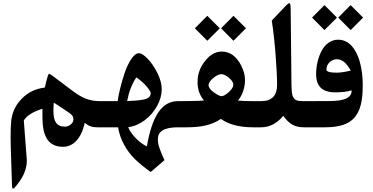

<svg xmlns="http://www.w3.org/2000/svg" viewBox="-20 -791 2316 1193"><path d="M605.5 0C617.7 0 620.1 -14.6 620.1 -55.7V-106C620.1 -147.5 617.7 -162.6 605.5 -162.6H599.1C571.3 -162.6 544.4 -167 519 -175.8C493.7 -184.6 464.8 -201.2 432.6 -225.1L304.7 -321.3C294.4 -328.6 287.6 -332.5 284.2 -332C279.8 -331.5 271 -303.2 258.8 -247.1C201.7 -240.2 153.8 -217.3 116.2 -178.7C94.7 -156.7 79.1 -134.3 68.8 -111.3C58.6 -87.9 52.2 -64.5 49.8 -41C47.4 -17.6 45.9 16.1 45.9 60.5C45.9 88.4 46.4 109.9 46.9 125L54.7 364.3C55.2 375.5 57.1 381.3 61 381.3C63.5 381.3 66.9 379.4 70.8 375C121.1 318.8 146.5 263.7 146.5 208.5C146.5 202.6 146.5 198.2 146 195.3L127.9 -42.5C146 -72.3 184.6 -96.7 243.7 -115.2V-60.5C244.1 56.6 280.3 121.1 371.6 121.1C436.5 121.1 486.3 67.4 506.3 -27.8C532.2 -6.8 552.2 0 583.5 0ZM312 -98.1C312 -118.2 312.5 -136.2 314 -153.3C314.5 -152.8 318.8 -149.9 328.1 -144.5C336.9 -138.7 349.1 -130.9 364.7 -120.6C379.9 -110.4 394.5 -100.6 408.7 -90.8C434.6 -73.2 436 -61.5 436 -49.8C436 -36.6 430.2 -25.9 418.9 -17.1C407.2 -8.3 395.5 -3.9 384.3 -3.9C332 -3.9 312 -37.6 312 -98.1Z M600.6 -162.6C581.1 -162.6 578.6 -149.4 578.6 -106.9V-55.2C578.6 -13.7 581.1 0 600.6 0H713.9C720.2 39.6 732.9 75.7 751.5 108.9C769.5 142.1 792 171.4 817.9 197.3C843.8 222.7 877 249.5 916.5 277.8L1002 204.1C988.8 176.8 981.9 159.7 973.1 135.3C964.4 110.8 960.9 94.7 960.9 75.2C960 29.3 993.7 0 1085.9 0H1101.6C1113.8 0 1116.2 -14.6 1116.2 -55.7V-106C1116.2 -147.5 1113.8 -162.6 1101.6 -162.6H1085.4C987.8 -162.6 925.8 -74.2 892.6 118.7C866.2 105.5 841.8 87.4 819.8 63.5C797.9 39.6 783.2 18.1 776.9 -1C813 -5.4 847.2 -20 879.9 -44.4C912.1 -68.8 937.5 -98.6 956.5 -133.3C975.6 -168 984.9 -202.1 984.9 -236.8C984.9 -267.6 976.1 -301.3 958 -337.4C939.9 -373 919.9 -402.8 897.9 -425.8C875.5 -448.7 857.4 -460.4 843.3 -460.4C827.6 -460.4 812 -448.2 795.9 -424.3C779.8 -400.4 765.6 -371.1 754.4 -337.4C743.2 -303.7 733.4 -271 726.1 -239.3C718.3 -207.5 713.4 -181.6 711.4 -162.6ZM770 -163.1C774.4 -182.1 777.8 -197.8 780.8 -209.5C783.7 -220.7 789.6 -236.3 797.9 -256.3C806.2 -276.4 815.9 -294.4 827.1 -310.5C852.1 -293 873.5 -274.4 890.6 -254.4C907.7 -234.4 916.5 -220.2 916.5 -211.9C916.5 -196.3 907.7 -186 894 -179.2C887.2 -175.8 877.4 -172.9 864.3 -170.9C837.9 -166.5 814.5 -165 770 -163.1Z M1268.1 -692.9 1190.9 -615.2 1268.1 -537.6 1345.7 -615.2ZM1430.7 -537.6 1508.3 -615.2 1430.7 -692.9 1353.5 -615.2ZM1096.7 -162.6C1077.1 -162.6 1074.7 -149.4 1074.7 -106.9V-55.2C1074.7 -13.7 1077.1 0 1096.7 0H1139.2C1223.6 0 1291.5 -11.2 1352.5 -52.2C1400.9 -17.6 1467.8 0 1552.2 0H1572.8C1584.5 0 1587.4 -21 1587.4 -75.2V-78.6C1587.4 -138.7 1584.5 -162.6 1572.8 -162.6H1552.2C1514.6 -162.6 1483.4 -163.6 1458.5 -166C1485.8 -197.8 1502.4 -246.6 1502.4 -293.9C1502.4 -322.8 1494.6 -352.5 1479 -383.3C1449.2 -441.4 1408.7 -470.7 1357.4 -470.7C1314 -470.7 1275.4 -445.3 1241.7 -395C1218.8 -360.4 1207.5 -322.8 1207.5 -281.2C1207.5 -235.8 1220.7 -197.8 1247.6 -166.5C1231 -164.6 1198.2 -163.6 1148.9 -163.1ZM1356 -330.1C1368.2 -330.1 1383.8 -322.8 1402.3 -308.1C1420.4 -293 1429.7 -278.3 1429.7 -263.7C1429.7 -251 1420.4 -236.3 1401.9 -219.2C1383.3 -202.1 1368.2 -193.4 1356 -193.4C1346.7 -193.4 1331.1 -201.2 1309.1 -216.8C1287.1 -232.4 1275.9 -247.6 1275.9 -262.2C1275.9 -275.4 1285.6 -290 1305.2 -306.2C1324.7 -322.3 1341.8 -330.1 1356 -330.1Z M1567.9 -162.6C1548.3 -162.6 1545.9 -149.4 1545.9 -106.9V-55.2C1545.9 -13.7 1548.3 0 1567.9 0H1602.5C1654.8 0 1700.7 -23.9 1740.2 -71.3C1774.9 -22.9 1808.6 0 1868.7 0H1888.7C1900.9 0 1903.3 -14.6 1903.3 -55.7V-106C1903.3 -147.5 1900.9 -162.6 1888.7 -162.6H1868.2C1832.5 -162.6 1814.9 -166 1804.2 -183.6C1798.8 -191.9 1795.4 -202.1 1793.9 -213.4C1792.5 -224.6 1791.5 -241.2 1791 -263.7L1786.1 -734.4C1786.1 -755.4 1783.7 -765.1 1780.8 -769.5C1779.3 -772 1776.4 -772 1772.9 -769.5C1765.1 -765.1 1761.2 -760.7 1747.6 -746.6L1668.5 -663.1C1678.2 -603 1686 -532.2 1692.4 -450.7C1698.7 -369.1 1701.7 -306.6 1701.7 -263.2C1701.7 -196.3 1668.5 -162.6 1602.5 -162.6Z M1883.8 -162.6C1864.3 -162.6 1861.8 -149.4 1861.8 -106.9V-55.2C1861.8 -13.7 1864.3 0 1883.8 0H1996.6C2087.9 0 2146.5 -18.1 2183.6 -61.5C2220.2 -105 2233.9 -166.5 2233.9 -262.7C2233.9 -314 2228.5 -363.8 2213.4 -414.6C2190.9 -486.8 2149.9 -544.4 2080.1 -544.4C2037.6 -544.4 2000.5 -517.1 1979 -476.1C1957 -435.1 1944.3 -383.3 1944.3 -330.1C1944.3 -292 1954.1 -263.7 1973.6 -245.1C1992.7 -226.6 2022.5 -217.3 2063 -217.3C2103.5 -217.3 2137.2 -221.2 2165 -229.5C2165 -183.1 2121.6 -163.6 2028.3 -163.1ZM2008.3 -358.9C2008.3 -376.5 2014.6 -391.6 2027.8 -404.3C2041 -416.5 2055.7 -422.9 2072.8 -422.9C2106.4 -422.9 2130.9 -401.4 2159.7 -352.5C2123.5 -343.8 2094.2 -339.4 2072.3 -339.4C2029.8 -339.4 2008.3 -345.7 2008.3 -358.9ZM1996.1 -759.3 1918.9 -681.6 1996.1 -604 2073.7 -681.6ZM2158.7 -604 2236.3 -681.6 2158.7 -759.3 2081.5 -681.6Z"/></svg>

Font: Parastoo
Style: Bold
Weight: 700
Foundry: Saber Rastikerdar (saber.rastikerdar@gmail.com)
Version: Version 2.0.1